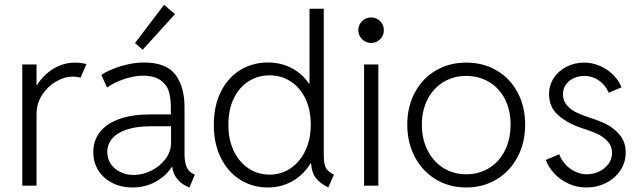

<svg xmlns="http://www.w3.org/2000/svg" viewBox="-20 -789 2729 816"><path d="M74.7 -515.1H135.3V-428.7H138.2Q165.5 -471.7 207.8 -497.3Q250 -522.9 299.8 -522.9Q313 -522.9 326.2 -521Q339.4 -519 347.2 -516.6L322.3 -458.5Q310.1 -463.4 288.1 -463.4Q254.9 -463.4 219.2 -443.1Q183.6 -422.9 159.4 -386.2Q135.3 -349.6 135.3 -303.7V0H74.7Z M376.5 -142.6Q376.5 -191.9 404.8 -228Q433.1 -264.2 487.3 -283.4Q541.5 -302.7 617.7 -302.7H706.1V-333.5Q706.1 -370.1 698 -398.9Q689.9 -427.7 663.3 -447.5Q636.7 -467.3 585.9 -467.3Q551.3 -467.3 507.8 -452.9Q464.4 -438.5 435.1 -417L410.6 -470.7Q445.3 -493.7 496.3 -508.5Q547.4 -523.4 591.3 -523.4Q686.5 -523.4 725.3 -471.9Q764.2 -420.4 764.2 -333V-134.3Q764.2 -65.9 800.8 -50.3L808.1 -46.9L785.2 7.8L772 2Q747.1 -9.8 731.2 -31.2Q715.3 -52.7 711.9 -79.1H709.5Q685.5 -41 641.4 -16.6Q597.2 7.8 542.5 7.8Q496.1 7.8 458.3 -11Q420.4 -29.8 398.4 -64Q376.5 -98.1 376.5 -142.6ZM547.9 -45.4Q585.4 -45.4 622.3 -63.5Q659.2 -81.5 683.1 -113Q707 -144.5 707 -183.1V-252.4H621.1Q562 -252.4 520.5 -239Q479 -225.6 457.5 -200.9Q436 -176.3 436 -142.6Q436 -114.3 450.9 -92.3Q465.8 -70.3 491.5 -57.9Q517.1 -45.4 547.9 -45.4ZM553.7 -606 677.2 -768.6 723.6 -729 586.4 -577.6Z M1302.2 -94.2H1299.3Q1269.5 -45.4 1222.4 -18.8Q1175.3 7.8 1118.7 7.8Q1053.7 7.8 1001.2 -24.9Q948.7 -57.6 918.7 -117.9Q888.7 -178.2 888.7 -258.3Q888.7 -338.9 918.5 -398.9Q948.2 -459 1000.7 -491.2Q1053.2 -523.4 1118.7 -523.4Q1172.9 -523.4 1217.8 -500.5Q1262.7 -477.5 1293 -434.1H1295.4V-752H1356V-130.4Q1356 -105 1359.6 -90.1Q1363.3 -75.2 1372.3 -65.4Q1381.3 -55.7 1399.4 -46.9L1375 7.8Q1337.4 -11.7 1321 -33.9Q1304.7 -56.2 1302.2 -94.2ZM1300.8 -258.3Q1300.8 -323.7 1277.1 -371.6Q1253.4 -419.4 1213.6 -444.1Q1173.8 -468.8 1126 -468.8Q1075.2 -468.8 1035.2 -442.6Q995.1 -416.5 972.7 -368.7Q950.2 -320.8 950.7 -258.3Q950.2 -197.3 972.9 -148.9Q995.6 -100.6 1035.6 -73.7Q1075.7 -46.9 1126 -46.9Q1176.3 -46.9 1216.1 -74.5Q1255.9 -102.1 1278.3 -150.1Q1300.8 -198.2 1300.8 -258.3Z M1527.3 -515.1H1587.9V0H1527.3ZM1502.9 -660.6Q1502.9 -683.6 1518.8 -699.2Q1534.7 -714.8 1557.1 -714.8Q1580.1 -714.8 1595.7 -699.2Q1611.3 -683.6 1611.3 -660.6Q1611.3 -638.2 1595.7 -622.3Q1580.1 -606.4 1557.1 -606.4Q1534.7 -606.4 1518.8 -622.3Q1502.9 -638.2 1502.9 -660.6Z M1710.9 -259.3Q1710.9 -335.9 1743.2 -396Q1775.4 -456.1 1832.5 -489.5Q1889.6 -522.9 1961.4 -522.9Q2033.7 -522.9 2090.8 -489.5Q2147.9 -456.1 2179.9 -396Q2211.9 -335.9 2211.9 -259.3Q2211.9 -182.6 2179.7 -121.8Q2147.5 -61 2090.3 -26.6Q2033.2 7.8 1961.4 7.8Q1889.6 7.8 1832.5 -26.6Q1775.4 -61 1743.2 -121.8Q1710.9 -182.6 1710.9 -259.3ZM2149.9 -259.3Q2149.9 -320.8 2126 -367.7Q2102.1 -414.6 2059.1 -440.4Q2016.1 -466.3 1961.4 -466.3Q1907.7 -466.3 1864.7 -440.4Q1821.8 -414.6 1797.4 -367.4Q1772.9 -320.3 1772.9 -259.3Q1772.9 -197.8 1797.4 -149.7Q1821.8 -101.6 1864.5 -75Q1907.2 -48.3 1961.4 -48.3Q2016.1 -48.3 2059.1 -75Q2102.1 -101.6 2126 -149.7Q2149.9 -197.8 2149.9 -259.3Z M2299.8 -109.4 2356.9 -133.3Q2364.3 -111.8 2381.3 -92.3Q2398.4 -72.8 2422.9 -60.5Q2447.3 -48.3 2474.6 -48.3Q2500.5 -48.3 2525.1 -59.6Q2549.8 -70.8 2565.4 -91.6Q2581.1 -112.3 2581.1 -138.7Q2581.1 -168.5 2561.8 -189Q2542.5 -209.5 2516.1 -221.2Q2489.7 -232.9 2451.2 -245.1Q2395 -263.2 2354.2 -297.9Q2313.5 -332.5 2313.5 -388.7Q2313.5 -427.2 2333.7 -457.8Q2354 -488.3 2388.2 -505.6Q2422.4 -522.9 2461.9 -522.9Q2496.6 -522.9 2528.8 -509.3Q2561 -495.6 2585.2 -471.7Q2609.4 -447.8 2621.6 -418L2567.4 -395Q2552.7 -428.2 2524.9 -447.3Q2497.1 -466.3 2463.4 -466.3Q2439 -466.3 2418 -456.5Q2397 -446.8 2384.8 -429Q2372.6 -411.1 2372.6 -388.2Q2372.6 -359.9 2390.6 -340.3Q2408.7 -320.8 2431.6 -310.1Q2454.6 -299.3 2485.4 -289.1Q2525.4 -276.9 2557.6 -260.7Q2589.8 -244.6 2614.5 -214.8Q2639.2 -185.1 2639.2 -140.6Q2639.2 -98.1 2616.2 -64.2Q2593.3 -30.3 2555.2 -11.2Q2517.1 7.8 2472.7 7.8Q2431.2 7.8 2395.5 -8.8Q2359.9 -25.4 2335.2 -52.2Q2310.5 -79.1 2299.8 -109.4Z"/></svg>

Font: Reddit Sans Light
Style: Regular
Weight: 300
Designer: Stephen Hutchings
Foundry: Reddit
Version: Version 1.013